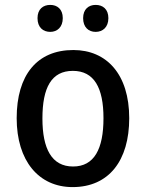

<svg xmlns="http://www.w3.org/2000/svg" viewBox="-20 -753 595 783"><path d="M133 -679C133 -641 156 -623 185 -623C213 -623 236 -642 236 -679C236 -716 213 -733 185 -733C156 -733 133 -716 133 -679ZM319 -679C319 -642 341 -623 370 -623C399 -623 422 -642 422 -679C422 -716 399 -733 370 -733C342 -733 319 -716 319 -679ZM507 -271C507 -450 415 -549 279 -549C131 -549 48 -447 48 -271C48 -97 138 10 276 10C424 10 507 -98 507 -271ZM153 -270C153 -396 190 -464 277 -464C364 -464 402 -395 402 -271C402 -145 364 -74 278 -74C191 -74 153 -146 153 -270Z"/></svg>

Font: Noto Sans Lao SemiCondensed Medium
Style: Regular
Weight: 500
Width: 4
Designer: Monotype Design Team
Foundry: Monotype Imaging Inc.
Version: Version 2.003